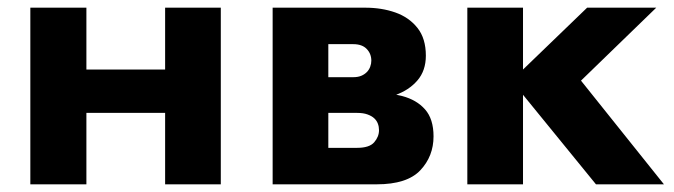

<svg xmlns="http://www.w3.org/2000/svg" viewBox="-20 -480 1756 500"><path d="M106 -186H478V-299H106ZM410 -460V0H555V-460ZM59 -460V0H205V-460Z M777 -240V-186H910Q926 -186 937 -182Q948 -178 954.5 -172Q961 -166 964 -158Q967 -150 967 -141Q967 -124 954.5 -109.5Q942 -95 910 -95H777V0H961Q1040 0 1074.5 -36.5Q1109 -73 1109 -125Q1109 -170 1087 -195Q1065 -220 1027 -230Q989 -240 941 -240ZM777 -220H931Q974 -220 1009.5 -232.5Q1045 -245 1067 -270.5Q1089 -296 1089 -335Q1089 -380 1067 -407.5Q1045 -435 1009.5 -447.5Q974 -460 931 -460H777V-365H900Q923 -365 935 -352.5Q947 -340 947 -322Q947 -314 944 -306Q941 -298 935 -292Q929 -286 920.5 -282.5Q912 -279 900 -279H777ZM690 -460V0H835V-460Z M1197 -460V0H1342V-460ZM1509 -460 1312 -270 1532 0H1709L1493 -270L1689 -460Z"/></svg>

Font: Jost
Style: Bold
Weight: 700
Version: Version 3.710